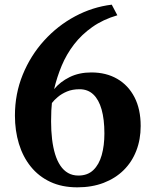

<svg xmlns="http://www.w3.org/2000/svg" viewBox="-20 -787 658 823"><path d="M311.5 16Q245.5 16 195.5 -7.5Q145.5 -31 111.8 -73Q78 -115 61 -171Q44 -227 44 -291.5Q44 -385 77.5 -467Q111 -549 169 -613Q227 -677 301.8 -717Q376.5 -757 459 -767L483 -721.5Q421.5 -703.5 375.8 -671.2Q330 -639 297.5 -596.8Q265 -554.5 244.5 -505.5Q224 -456.5 212 -405Q238 -436.5 278.5 -456.5Q319 -476.5 371.5 -476.5Q435 -476.5 482.5 -449Q530 -421.5 556.5 -370.2Q583 -319 583 -247Q583 -189 564.2 -140.8Q545.5 -92.5 510 -57.5Q474.5 -22.5 424.2 -3.2Q374 16 311.5 16ZM321 -404.5Q290.5 -404.5 267.2 -394.8Q244 -385 227.8 -371.2Q211.5 -357.5 202.5 -345.5Q201 -332 200 -313.2Q199 -294.5 199 -267Q199 -226 203.2 -190.5Q207.5 -155 216.2 -126.2Q225 -97.5 238.8 -77Q252.5 -56.5 271.8 -45.5Q291 -34.5 316 -34.5Q355.5 -34.5 380 -58Q404.5 -81.5 416 -122.2Q427.5 -163 427.5 -214.5Q427.5 -275.5 415.5 -317.8Q403.5 -360 380 -382.2Q356.5 -404.5 321 -404.5Z"/></svg>

Font: Merriweather 60pt
Style: Bold
Weight: 700
Version: Version 2.100